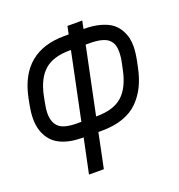

<svg xmlns="http://www.w3.org/2000/svg" viewBox="-127 -620 854 914"><g transform="rotate(-20 300.0 -163.0)"><path d="M220.7 -61 291 -399.4H284.7Q201.2 -399.4 157 -360.8Q112.8 -322.3 95.7 -241.2L89.8 -211.4Q82.5 -177.7 82.5 -152.8Q82.5 -107.4 107.9 -84.2Q133.3 -61 200.2 -61ZM295.4 -61H297.9Q383.3 -61 428 -100.3Q472.7 -139.6 490.7 -225.6L497.1 -255.9Q503.9 -287.1 503.9 -313Q503.9 -332 499.8 -345.9Q495.6 -359.9 483.6 -372.8Q471.7 -385.7 447 -392.6Q422.4 -399.4 385.3 -399.4H365.7ZM244.1 187.5H168.9L205.6 12.2H200.2Q147.9 12.2 109.6 -1Q71.3 -14.2 50 -37.6Q28.8 -61 19 -89.6Q9.3 -118.2 9.3 -152.8Q9.3 -183.6 17.6 -226.1L23.4 -255.9Q68.4 -472.7 284.7 -472.7H306.2L314.5 -512.7H389.6L381.3 -472.7H385.3Q432.6 -472.7 468.8 -461.9Q504.9 -451.2 524.9 -435.1Q544.9 -418.9 557.1 -396.5Q569.3 -374 573.2 -354.5Q577.1 -335 577.1 -313Q577.1 -285.2 568.4 -241.2L562 -210.9Q551.8 -161.1 533 -122.3Q514.2 -83.5 483.6 -52.2Q453.1 -21 406.2 -4.4Q359.4 12.2 297.9 12.2H280.3Z"/></g></svg>

Font: Anka/Coder
Style: Italic
Weight: 400
Italic angle: -12°
Monospace: yes
Version: Version 001.100